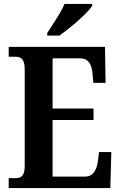

<svg xmlns="http://www.w3.org/2000/svg" viewBox="-20 -951 610 971"><path d="M219 -784V-771H280C337 -810 424 -886 446 -921V-931H306C288 -886 246 -827 219 -784ZM24 0H538L543 -182H481L475 -136C469 -92 452 -58 410 -58H246V-344H453V-402H246V-656H385C427 -656 444 -626 448 -578L452 -532H514L511 -714H24V-664H57C84 -664 105 -656 105 -600V-110C105 -63 87 -50 59 -50H24Z"/></svg>

Font: Noto Serif Armenian Condensed
Style: Bold
Weight: 700
Width: 3
Designer: Monotype Design Team
Foundry: Monotype Imaging Inc.
Version: Version 2.008